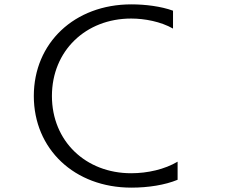

<svg xmlns="http://www.w3.org/2000/svg" viewBox="-20 -808 1040 880"><path d="M794 -67C735 -32 657 -14 581 -14C373 -14 218 -161 218 -368C218 -575 373 -723 581 -723C643 -723 717 -709 773 -677V-759C718 -779 646 -788 582 -788C321 -788 135 -611 135 -368C135 -125 321 52 582 52C659 52 736 40 794 16Z"/></svg>

Font: LINE Seed JP_OTF Regular
Style: Regular
Weight: 400
Designer: LY Corporation & Fontrix & Fontworks
Version: Version 1.002